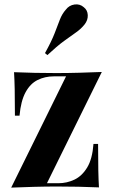

<svg xmlns="http://www.w3.org/2000/svg" viewBox="-20 -850 514 875"><path d="M444 -522 194 -15H246Q285 -15 319.5 -31.5Q354 -48 377.5 -87Q401 -126 406 -194H427Q427 -121 428 -74.5Q429 -28 431 4Q386 2 337 1Q288 0 239 0Q188 0 134 1.5Q80 3 31 5L281 -502H225Q185 -502 151.5 -485.5Q118 -469 96.5 -429.5Q75 -390 69 -323H48Q48 -397 47 -443Q46 -489 44 -521Q90 -519 139 -518Q188 -517 236 -517Q288 -517 341.5 -518.5Q395 -520 444 -522ZM362 -817Q379 -804 380 -781Q381 -758 365 -738Q349 -718 326 -702Q303 -686 271.5 -663Q240 -640 196 -599L185 -608Q215 -662 229 -698.5Q243 -735 253 -761Q263 -787 280 -806Q295 -826 319.5 -829.5Q344 -833 362 -817Z"/></svg>

Font: Playfair Display
Style: Bold
Weight: 700
Designer: Claus Eggers Sørensen
Foundry: Claus Eggers Sørensen
Version: Version 1.203